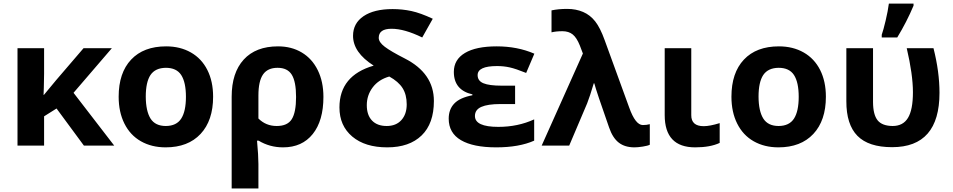

<svg xmlns="http://www.w3.org/2000/svg" viewBox="-20 -816 5338 1076"><path d="M227.1 0H78.1V-545.9H227.1V-402.8L225.6 -324.2L224.1 -284.2H226.1L294.9 -367.2L448.2 -545.9H606.9L392.1 -295.9L620.1 0H450.2L296.9 -208L227.1 -164.1Z M1174.3 -273.9Q1174.3 -140.6 1104 -65.4Q1033.7 9.8 908.2 9.8Q829.6 9.8 769.5 -24.4Q709.5 -58.6 677.2 -123.5Q645 -188 645 -273.9Q645 -407.7 714.8 -481.9Q784.7 -556.2 911.1 -556.2Q989.7 -556.2 1049.8 -522Q1109.9 -487.8 1142.1 -423.8Q1174.3 -359.9 1174.3 -273.9ZM796.9 -274.4Q797.4 -193.4 823.7 -151.4Q850.1 -109.9 909.7 -109.9Q969.2 -110.4 995.6 -151.4Q1022 -192.4 1022 -273.4Q1022 -354.5 995.6 -395.5Q969.2 -436 909.7 -436Q850.1 -435.5 823.2 -395.5Q796.9 -355.5 796.9 -274.4Z M1428.2 -280.8V-151.9Q1470.2 -109.9 1530.8 -109.9Q1591.3 -109.9 1615.2 -148.2Q1639.2 -186.5 1639.2 -272.5Q1639.2 -358.4 1615.2 -397.2Q1591.3 -436 1535.6 -436Q1480 -436 1454.1 -398.7Q1428.2 -361.3 1428.2 -280.8ZM1792.5 -272.9Q1792.5 -139.6 1732.7 -64.9Q1672.9 9.8 1566.4 9.8Q1491.2 9.8 1429.2 -27.8H1420.4Q1428.2 56.2 1428.2 103V240.2H1278.3V-273.9Q1278.3 -408.2 1345.9 -482.2Q1413.6 -556.2 1538.1 -556.2Q1613.8 -556.2 1671.4 -521.7Q1729 -487.3 1760.7 -422.9Q1792.5 -358.4 1792.5 -272.9Z M2161.6 -387.2Q2101.6 -370.1 2068.6 -326.2Q2035.6 -282.2 2035.6 -226.6Q2035.6 -170.9 2064.9 -140.4Q2094.2 -109.9 2147 -109.9Q2199.7 -109.9 2229.5 -143.1Q2259.3 -176.3 2259.3 -231Q2259.3 -285.6 2236.1 -322.3Q2212.9 -358.9 2161.6 -387.2ZM2346.2 -606Q2246.6 -654.8 2174.3 -654.8Q2102.5 -654.8 2102.5 -604Q2102.5 -579.6 2136.2 -554Q2169.9 -528.3 2248.5 -488.3Q2411.6 -405.3 2411.6 -250Q2411.6 -123.5 2342.8 -56.9Q2273.9 9.8 2149.9 9.8Q2025.9 9.8 1954.1 -50.8Q1882.3 -111.3 1882.3 -213.9Q1882.3 -392.6 2074.2 -448.2Q1958.5 -522 1958.5 -615.2Q1958.5 -685.5 2017.3 -725.3Q2076.2 -765.1 2180.2 -765.1Q2234.4 -765.1 2285.4 -754.2Q2336.4 -743.2 2405.3 -710.9Z M2765.6 -445.8Q2656.7 -445.8 2656.7 -395Q2656.7 -362.8 2689.2 -349.4Q2721.7 -335.9 2791.5 -335.9H2866.7V-232.9H2784.7Q2713.4 -232.9 2677.5 -217Q2641.6 -201.2 2641.6 -166Q2641.6 -105 2772.5 -105Q2882.3 -105 2973.6 -147V-27.8Q2889.6 9.8 2760.7 9.8Q2631.8 9.8 2563.2 -30.5Q2494.6 -70.8 2494.6 -150.9Q2494.6 -203.1 2525.9 -235.8Q2557.1 -268.6 2627.4 -282.2V-287.1Q2523.4 -311 2523.4 -413.1Q2523.4 -481.9 2585.4 -519Q2647.5 -556.2 2763.7 -556.2Q2879.9 -556.2 2974.6 -515.1L2928.7 -407.2Q2870.6 -430.7 2836.9 -438.2Q2803.2 -445.8 2765.6 -445.8Z M3070.8 -634.8V-757.8Q3109.4 -766.1 3158.7 -766.1Q3208 -766.1 3247.8 -749Q3287.6 -731.9 3315.7 -696Q3343.8 -660.2 3368.7 -590.8L3505.9 -213.9Q3541 -115.2 3582.5 -115.2Q3604 -115.2 3621.6 -120.1V-4.9Q3610.4 1 3582.5 5.4Q3554.7 9.8 3535.6 9.8Q3481.9 9.8 3447.8 -16.6Q3413.6 -43 3393.6 -101.1Q3321.8 -305.2 3310.5 -349.1H3307.6Q3285.2 -273.9 3270.5 -236.8L3169.9 0H3015.6L3246.6 -516.1L3229.5 -561Q3211.9 -605 3189.5 -623Q3167 -641.1 3131.8 -641.1Q3096.7 -641.1 3070.8 -634.8Z M3854 -170.9Q3853.5 -108.9 3923.8 -108.9Q3958 -108.9 4013.2 -126V-15.1Q3960 9.8 3876 9.8Q3705.1 9.8 3705.1 -170.9V-545.9H3854Z M4608.4 -273.9Q4608.4 -140.6 4538.1 -65.4Q4467.8 9.8 4342.3 9.8Q4263.7 9.8 4203.6 -24.4Q4143.6 -58.6 4111.3 -123.5Q4079.1 -188 4079.1 -273.9Q4079.1 -407.7 4148.9 -481.9Q4218.8 -556.2 4345.2 -556.2Q4423.8 -556.2 4483.9 -522Q4543.9 -487.8 4576.2 -423.8Q4608.4 -359.9 4608.4 -273.9ZM4231 -274.4Q4231.4 -193.4 4257.8 -151.4Q4284.2 -109.9 4343.8 -109.9Q4403.3 -110.4 4429.7 -151.4Q4456.1 -192.4 4456.1 -273.4Q4456.1 -354.5 4429.7 -395.5Q4403.3 -436 4343.8 -436Q4284.2 -435.5 4257.3 -395.5Q4231 -355.5 4231 -274.4Z M5245.1 -295.9Q5245.1 8.8 4979.5 8.8Q4847.7 8.8 4785.2 -54.7Q4722.7 -118.2 4723.1 -249V-545.9H4872.6V-244.1Q4873 -172.9 4898.4 -141.6Q4923.8 -110.4 4982.4 -109.9Q5041 -109.9 5068.4 -155.3Q5096.2 -200.7 5096.2 -299.3Q5096.2 -397.9 5061.5 -545.9H5211.4Q5245.1 -413.6 5245.1 -295.9ZM5099.6 -795.9V-784.2Q5061.5 -693.4 5008.3 -606H4921.4V-621.1Q4930.7 -647.5 4943.4 -701.2Q4956.1 -754.9 4961.4 -795.9Z"/></svg>

Font: OpenSans-Bold
Style: Bold
Weight: 700
Foundry: Ascender Corporation
Version: Version 1.10